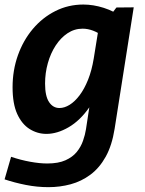

<svg xmlns="http://www.w3.org/2000/svg" viewBox="-29 -566 625 829"><path d="M180.4 242.1Q131.1 242.1 82.2 232.4Q33.4 222.7 -9.2 208.4L18.9 111Q60.2 125 101.2 132.4Q142.3 139.9 174.9 139.9Q222.8 139.9 253.7 126Q284.5 112.1 302.4 90.1Q320.3 68.1 329.4 41.9Q338.6 15.8 342.2 -8L366.8 -169.2L412.8 -242.8Q396 -159.4 356.5 -102.4Q316.9 -45.5 267.5 -16.7Q218 12.1 171.5 12.1Q132.5 12.1 98.9 -8.9Q65.4 -29.9 45.3 -74Q25.3 -118 25.3 -189.1Q25.3 -262.5 48.3 -327.2Q71.4 -392 112.9 -441.2Q154.5 -490.4 210.3 -518.4Q266.1 -546.4 330.9 -546.4Q373.8 -546.4 419 -532.1Q464.2 -517.9 509 -486.4L449.1 -501.4L473.7 -533.6L548.4 -534.3L465.9 -10Q454.5 62.1 427.4 110.7Q400.4 159.2 361.4 188.2Q322.5 217.1 276.2 229.6Q229.9 242.1 180.4 242.1ZM227.8 -99.6Q249.2 -99.6 271.7 -113.5Q294.1 -127.4 314.6 -154.5Q335 -181.5 351.1 -221.4Q367.1 -261.2 375.7 -313.2L398 -451.7L420.7 -406.3Q396 -424.9 373.1 -433.5Q350.2 -442.2 327.8 -442.2Q292.3 -442.2 262.7 -422.5Q233.1 -402.8 211.2 -369.2Q189.3 -335.6 177.5 -293.1Q165.6 -250.6 165.6 -205.1Q165.6 -150.9 182.8 -125.3Q199.9 -99.6 227.8 -99.6Z"/></svg>

Font: Bitter Thin
Style: Italic
Weight: 100
Italic angle: -9°
Designer: Sol Matas, and Bitter project Authors
Foundry: Sol Matas
Version: Version 2.002